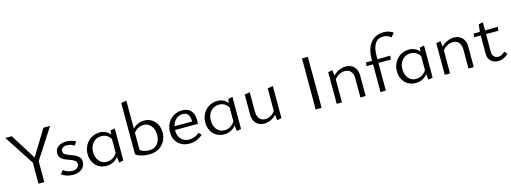

<svg xmlns="http://www.w3.org/2000/svg" viewBox="-10 -1551 6372 2392"><g transform="rotate(-15 3176.0 -355.0)"><path d="M354 -271V0H279V-271L27 -658H110L317 -328L519 -658H605Z M578 -41 616 -87Q637 -68 667.5 -56.5Q698 -45 731 -45Q769 -45 792.5 -64Q816 -83 816 -112Q816 -142 793 -157.5Q770 -173 722 -190Q684 -203 659.5 -215.5Q635 -228 618.5 -249.5Q602 -271 602 -305Q602 -359 643 -389Q684 -419 746 -419Q779 -419 812 -411Q845 -403 869 -389L837 -340Q820 -355 795 -363Q770 -371 743 -371Q708 -371 688 -355.5Q668 -340 668 -314Q668 -286 690.5 -271.5Q713 -257 760 -240Q800 -226 824 -213.5Q848 -201 865.5 -178.5Q883 -156 883 -121Q883 -67 840.5 -31Q798 5 727 5Q682 5 642.5 -8Q603 -21 578 -41Z M1375 -420V-6L1318 6L1309 -68Q1249 5 1157 5Q1100 5 1056.5 -21Q1013 -47 989 -93Q965 -139 965 -197Q965 -260 993.5 -311Q1022 -362 1070.5 -391Q1119 -420 1178 -420Q1220 -420 1254.5 -404Q1289 -388 1311 -357L1318 -408ZM1307 -122V-300Q1264 -370 1187 -370Q1122 -370 1080 -323.5Q1038 -277 1038 -204Q1038 -134 1075 -88.5Q1112 -43 1173 -43Q1211 -43 1246.5 -62Q1282 -81 1307 -122Z M1938 -218Q1938 -157 1911 -106.5Q1884 -56 1831.5 -25.5Q1779 5 1707 5Q1651 5 1604 -8.5Q1557 -22 1535 -45V-704L1604 -717V-356Q1668 -420 1753 -420Q1803 -420 1845.5 -395Q1888 -370 1913 -324.5Q1938 -279 1938 -218ZM1864 -205Q1864 -279 1826.5 -324Q1789 -369 1731 -369Q1696 -369 1662.5 -352Q1629 -335 1604 -302V-82Q1642 -45 1726 -45Q1790 -45 1827 -90Q1864 -135 1864 -205Z M2400 -63Q2325 5 2229 5Q2139 5 2083 -49Q2027 -103 2027 -195Q2027 -260 2055.5 -311Q2084 -362 2133 -391Q2182 -420 2243 -420Q2317 -420 2355 -376Q2393 -332 2393 -256Q2393 -222 2391 -206H2095V-202Q2095 -129 2134 -87Q2173 -45 2240 -45Q2309 -45 2369 -96ZM2101 -253H2328V-254Q2328 -373 2238 -373Q2187 -373 2150 -340Q2113 -307 2101 -253Z M2893 -420V-6L2836 6L2827 -68Q2767 5 2675 5Q2618 5 2574.5 -21Q2531 -47 2507 -93Q2483 -139 2483 -197Q2483 -260 2511.5 -311Q2540 -362 2588.5 -391Q2637 -420 2696 -420Q2738 -420 2772.5 -404Q2807 -388 2829 -357L2836 -408ZM2825 -122V-300Q2782 -370 2705 -370Q2640 -370 2598 -323.5Q2556 -277 2556 -204Q2556 -134 2593 -88.5Q2630 -43 2691 -43Q2729 -43 2764.5 -62Q2800 -81 2825 -122Z M3414 -420V-6L3357 6L3348 -67Q3316 -31 3274 -13Q3232 5 3189 5Q3126 5 3087 -37Q3048 -79 3048 -151V-408L3116 -420V-173Q3116 -113 3142.5 -79.5Q3169 -46 3217 -46Q3252 -46 3286.5 -64Q3321 -82 3345 -118V-408Z M3854 -658H3929L3931 0H3854Z M4499 -263V0H4431V-240Q4431 -301 4404 -334.5Q4377 -368 4327 -368Q4291 -368 4255.5 -350Q4220 -332 4193 -297V0H4125V-408L4181 -420L4190 -346Q4224 -383 4267.5 -401.5Q4311 -420 4354 -420Q4419 -420 4459 -378Q4499 -336 4499 -263Z M4759 -446V-405L4924 -407L4919 -357L4759 -358V0H4690V-358H4606L4611 -403L4690 -404V-429Q4690 -527 4722 -590.5Q4754 -654 4805.5 -682.5Q4857 -711 4917 -711Q4988 -711 5042 -672L4998 -622Q4975 -643 4952 -651.5Q4929 -660 4904 -660Q4759 -660 4759 -446Z M5364 -420V-6L5307 6L5298 -68Q5238 5 5146 5Q5089 5 5045.5 -21Q5002 -47 4978 -93Q4954 -139 4954 -197Q4954 -260 4982.5 -311Q5011 -362 5059.5 -391Q5108 -420 5167 -420Q5209 -420 5243.5 -404Q5278 -388 5300 -357L5307 -408ZM5296 -122V-300Q5253 -370 5176 -370Q5111 -370 5069 -323.5Q5027 -277 5027 -204Q5027 -134 5064 -88.5Q5101 -43 5162 -43Q5200 -43 5235.5 -62Q5271 -81 5296 -122Z M5893 -263V0H5825V-240Q5825 -301 5798 -334.5Q5771 -368 5721 -368Q5685 -368 5649.5 -350Q5614 -332 5587 -297V0H5519V-408L5575 -420L5584 -346Q5618 -383 5661.5 -401.5Q5705 -420 5748 -420Q5813 -420 5853 -378Q5893 -336 5893 -263Z M6341 -54Q6284 7 6210 7Q6151 7 6115 -28Q6079 -63 6079 -120V-358H5995L6000 -403L6080 -404L6091 -499L6147 -510V-405L6311 -407L6307 -357L6147 -358V-131Q6147 -90 6167.5 -67.5Q6188 -45 6222 -45Q6269 -45 6308 -87Z"/></g></svg>

Font: Ysabeau Infant
Style: Regular
Weight: 400
Designer: Christian Thalmann (Catharsis Fonts)
Version: Version 0.003